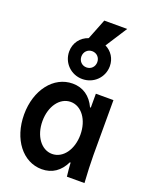

<svg xmlns="http://www.w3.org/2000/svg" viewBox="-177 -1075 935 1180"><g transform="rotate(20 290.0 -485.0)"><path d="M394 -89H399C401 -60 403 -32 407 0H522C518 -63 515 -129 515 -180V-540H400V-449H395C365 -514 314 -550 246 -550C122 -550 29 -430 29 -270C29 -109 121 10 245 10C313 10 363 -25 394 -89ZM445 -980H295L242 -846C191 -829 157 -784 157 -728C157 -654 216 -596 290 -596C364 -596 423 -654 423 -728C423 -777 396 -819 354 -839ZM397 -270C397 -173 344 -100 273 -100C202 -100 149 -173 149 -270C149 -367 202 -440 273 -440C344 -440 397 -367 397 -270ZM290 -672C260 -672 238 -695 238 -725C238 -755 260 -778 290 -778C320 -778 342 -755 342 -725C342 -695 320 -672 290 -672Z"/></g></svg>

Font: CommitMono-dimboump
Style: Bold
Weight: 700
Monospace: yes
Designer: Eigil Nikolajsen
Foundry: Eigil Nikolajsen
Version: Version 1.143